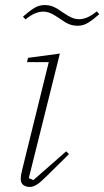

<svg xmlns="http://www.w3.org/2000/svg" viewBox="-20 -728 413 760"><path d="M97 12Q83 12 72.5 4.5Q62 -3 62 -20Q62 -33 67 -53L173 -482H87L91 -499L217 -516L94 -23L112 -15L242 -129L253 -118L169 -35Q140 -6 125.5 3Q111 12 97 12ZM288 -626Q268 -626 252 -633Q236 -640 214 -656Q194 -670 179.5 -676Q165 -682 151 -682Q118 -682 81 -651L71 -662Q93 -682 113.5 -695Q134 -708 156 -708Q176 -708 192 -701Q208 -694 230 -678Q250 -664 264.5 -658Q279 -652 293 -652Q326 -652 363 -683L373 -672Q351 -652 330.5 -639Q310 -626 288 -626Z"/></svg>

Font: IBM Plex Serif ExtraLight
Style: Italic
Weight: 200
Italic angle: -14°
Designer: Mike Abbink, Paul van der Laan, Pieter van Rosmalen
Foundry: Bold Monday
Version: Version 2.5